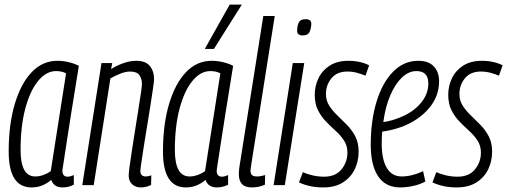

<svg xmlns="http://www.w3.org/2000/svg" viewBox="-20 -810 2219 840"><path d="M253 10Q216 10 204 -23Q187 -8 165.5 1Q144 10 118 10Q18 10 18 -147Q18 -265 44.5 -354.5Q71 -444 118.5 -494Q166 -544 231 -544Q256 -544 281 -538Q306 -532 325 -522Q305 -399 292 -317.5Q279 -236 271.5 -186.5Q264 -137 260 -111Q256 -85 254.5 -75.5Q253 -66 253 -63Q253 -37 276 -37Q287 -37 303 -44V-2Q280 10 253 10ZM202 -61 269 -489Q252 -499 225 -499Q182 -499 146.5 -455.5Q111 -412 90.5 -334.5Q70 -257 70 -154Q70 -38 134 -38Q152 -38 170 -44.5Q188 -51 202 -61Z M424 -534H471L466 -508Q492 -524 520.5 -534Q549 -544 576 -544Q617 -544 635.5 -521.5Q654 -499 654 -462Q654 -454 649.5 -424Q645 -394 638.5 -351Q632 -308 624 -261Q616 -214 609.5 -171.5Q603 -129 598.5 -99Q594 -69 594 -62Q594 -38 618 -38Q623 -38 628.5 -39Q634 -40 642 -43L641 -1Q630 5 618.5 7.5Q607 10 596 10Q573 10 558 -4Q543 -18 543 -42Q543 -52 547 -83Q551 -114 558 -157Q565 -200 572 -246.5Q579 -293 586 -335Q593 -377 597 -406Q601 -435 601 -443Q601 -465 590 -481Q579 -497 549 -497Q530 -497 507 -488Q484 -479 463 -467L390 0H340Z M928 10Q891 10 879 -23Q862 -8 840.5 1Q819 10 793 10Q693 10 693 -147Q693 -265 719.5 -354.5Q746 -444 793.5 -494Q841 -544 906 -544Q931 -544 956 -538Q981 -532 1000 -522Q980 -399 967 -317.5Q954 -236 946.5 -186.5Q939 -137 935 -111Q931 -85 929.5 -75.5Q928 -66 928 -63Q928 -37 951 -37Q962 -37 978 -44V-2Q955 10 928 10ZM877 -61 944 -489Q927 -499 900 -499Q857 -499 821.5 -455.5Q786 -412 765.5 -334.5Q745 -257 745 -154Q745 -38 809 -38Q827 -38 845 -44.5Q863 -51 877 -61ZM876 -596 985 -790H1038L916 -596Z M1132 -740H1182L1082 -108Q1080 -92 1078 -81Q1076 -70 1076 -62Q1076 -51 1082 -44.5Q1088 -38 1105 -38Q1119 -38 1140 -44L1139 -2Q1112 10 1083 10Q1052 10 1038.5 -5Q1025 -20 1025 -47Q1025 -54 1025.5 -62Q1026 -70 1027 -77Z M1317 -726Q1343 -726 1342 -704Q1340 -679 1332.5 -667Q1325 -655 1304 -655Q1279 -655 1280 -677Q1281 -702 1288.5 -714Q1296 -726 1317 -726ZM1177 0 1261 -534H1311L1226 0Z M1288 -12 1305 -57Q1324 -48 1348.5 -42.5Q1373 -37 1398 -37Q1448 -37 1474 -69Q1500 -101 1500 -142Q1500 -172 1485.5 -194.5Q1471 -217 1449.5 -236.5Q1428 -256 1407 -277.5Q1386 -299 1371.5 -327Q1357 -355 1357 -396Q1357 -432 1372.5 -466Q1388 -500 1421 -522Q1454 -544 1505 -544Q1531 -544 1555 -538.5Q1579 -533 1595 -524L1579 -479Q1562 -486 1542 -491.5Q1522 -497 1500 -497Q1454 -497 1430 -467.5Q1406 -438 1406 -399Q1406 -370 1420.5 -347.5Q1435 -325 1456 -305Q1477 -285 1498.5 -263Q1520 -241 1534.5 -213Q1549 -185 1549 -147Q1549 -105 1532 -69.5Q1515 -34 1480.5 -12Q1446 10 1394 10Q1362 10 1335.5 4Q1309 -2 1288 -12Z M1841 -16Q1818 -3 1788 3.5Q1758 10 1731 10Q1667 10 1634.5 -38.5Q1602 -87 1602 -176Q1602 -282 1627.5 -365.5Q1653 -449 1700 -496.5Q1747 -544 1810 -544Q1855 -544 1878 -519.5Q1901 -495 1901 -455Q1901 -388 1856.5 -336Q1812 -284 1740 -256Q1718 -248 1695.5 -242.5Q1673 -237 1652 -234Q1650 -209 1650 -183Q1650 -112 1672.5 -75Q1695 -38 1737 -38Q1782 -38 1831 -61ZM1802 -499Q1768 -499 1738.5 -471Q1709 -443 1687.5 -393Q1666 -343 1657 -276Q1694 -281 1732 -297Q1787 -319 1820.5 -358.5Q1854 -398 1854 -445Q1854 -499 1802 -499Z M1872 -12 1889 -57Q1908 -48 1932.5 -42.5Q1957 -37 1982 -37Q2032 -37 2058 -69Q2084 -101 2084 -142Q2084 -172 2069.5 -194.5Q2055 -217 2033.5 -236.5Q2012 -256 1991 -277.5Q1970 -299 1955.5 -327Q1941 -355 1941 -396Q1941 -432 1956.5 -466Q1972 -500 2005 -522Q2038 -544 2089 -544Q2115 -544 2139 -538.5Q2163 -533 2179 -524L2163 -479Q2146 -486 2126 -491.5Q2106 -497 2084 -497Q2038 -497 2014 -467.5Q1990 -438 1990 -399Q1990 -370 2004.5 -347.5Q2019 -325 2040 -305Q2061 -285 2082.5 -263Q2104 -241 2118.5 -213Q2133 -185 2133 -147Q2133 -105 2116 -69.5Q2099 -34 2064.5 -12Q2030 10 1978 10Q1946 10 1919.5 4Q1893 -2 1872 -12Z"/></svg>

Font: Georama Condensed Light
Style: Italic
Weight: 300
Width: 3
Italic angle: -9°
Designer: Jean-Baptiste Levee
Foundry: Production Type
Version: Version 1.000